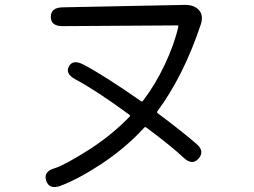

<svg xmlns="http://www.w3.org/2000/svg" viewBox="-20 -728 1040 786"><path d="M227 33Q182 49 169 12Q157 -26 203 -39Q243 -51 344 -115Q438 -175 511 -251Q514 -255 510 -258Q372 -359 289 -403Q246 -426 262 -456Q278 -486 321 -464Q405 -420 557 -314Q562 -311 565 -315Q615 -380 654.5 -463.5Q694 -547 710 -619Q711 -624 706 -624L236 -621Q188 -621 188 -659Q188 -697 236 -698L738 -708Q775 -708 794 -687Q814 -666 802 -628Q732 -418 624 -272Q621 -268 625 -265Q728 -188 783 -140Q820 -109 793 -79Q767 -49 731 -83Q680 -131 579 -206Q574 -210 570 -205Q497 -125 397 -58Q301 5 227 33Z"/></svg>

Font: Resource Han Rounded JP Normal
Style: Regular
Weight: 350
Designer: Cyano Hao (round all glyphs); Ryoko NISHIZUKA 西塚涼子 (kana, bopomofo & ideographs); Paul D. Hunt (Latin, Greek & Cyrillic)
Foundry: Cyano Hao
Version: 0.990